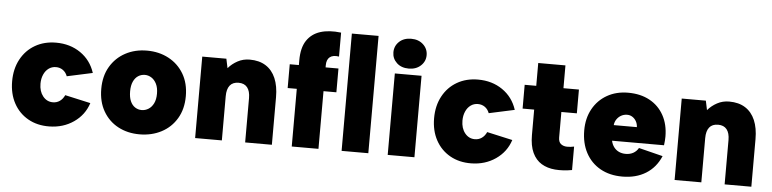

<svg xmlns="http://www.w3.org/2000/svg" viewBox="-45 -945 4722 1174"><g transform="rotate(5 2316.5 -358.0)"><path d="M280 7Q206 8 149.5 -24Q93 -56 61.5 -114Q30 -172 30 -249Q30 -325 61.5 -383.5Q93 -442 149 -474.5Q205 -507 278 -507Q364 -507 428 -463Q492 -419 517 -342L360 -308Q351 -332 332.5 -345Q314 -358 290 -358Q265 -358 245.5 -344Q226 -330 215 -305Q204 -280 204 -249Q204 -202 228 -172Q252 -142 289 -142Q313 -142 331.5 -155Q350 -168 361 -192L518 -157Q494 -83 429.5 -38.5Q365 6 280 7Z M834 7Q760 7 702 -24Q644 -55 610.5 -113Q577 -171 577 -250Q577 -329 611 -386.5Q645 -444 703.5 -475.5Q762 -507 836 -507Q910 -507 969 -475.5Q1028 -444 1062 -386.5Q1096 -329 1096 -250Q1096 -171 1061.5 -113Q1027 -55 967.5 -24Q908 7 834 7ZM834 -142Q856 -142 875.5 -154Q895 -166 907 -190Q919 -214 919 -250Q919 -286 907 -310Q895 -334 876 -346Q857 -358 836 -358Q813 -358 794.5 -346Q776 -334 765 -310Q754 -286 754 -250Q754 -214 764.5 -190Q775 -166 793.5 -154Q812 -142 834 -142Z M1175 -500H1323L1335 -443Q1359 -471 1392.5 -489Q1426 -507 1466 -507Q1525 -507 1565 -481.5Q1605 -456 1625.5 -408Q1646 -360 1646 -292V0H1482V-272Q1482 -315 1464 -337.5Q1446 -360 1411 -360Q1375 -360 1357 -337.5Q1339 -315 1339 -271V0H1175Z M1768 -529Q1768 -606 1797.5 -650.5Q1827 -695 1880.5 -712Q1934 -729 2008 -720V-573Q1971 -579 1951.5 -563.5Q1932 -548 1932 -513V-500H2011V-354H1932V0H1768V-354H1712V-500H1768Z M2074 -720H2238V0H2074Z M2357 -500H2521V0H2357ZM2439 -537Q2393 -537 2365 -563.5Q2337 -590 2337 -628Q2337 -667 2365 -693.5Q2393 -720 2439 -720Q2484 -720 2512.5 -693.5Q2541 -667 2541 -628Q2541 -590 2512.5 -563.5Q2484 -537 2439 -537Z M2870 7Q2796 8 2739.5 -24Q2683 -56 2651.5 -114Q2620 -172 2620 -249Q2620 -325 2651.5 -383.5Q2683 -442 2739 -474.5Q2795 -507 2868 -507Q2954 -507 3018 -463Q3082 -419 3107 -342L2950 -308Q2941 -332 2922.5 -345Q2904 -358 2880 -358Q2855 -358 2835.5 -344Q2816 -330 2805 -305Q2794 -280 2794 -249Q2794 -202 2818 -172Q2842 -142 2879 -142Q2903 -142 2921.5 -155Q2940 -168 2951 -192L3108 -157Q3084 -83 3019.5 -38.5Q2955 6 2870 7Z M3225 -500V-640H3392V-500H3487V-354H3392V-198Q3392 -170 3407 -158Q3422 -146 3444 -145.5Q3466 -145 3488 -150V-6Q3432 4 3384 0Q3336 -4 3300.5 -25.5Q3265 -47 3245 -89.5Q3225 -132 3225 -198V-354H3154V-500Z M3797 7Q3719 7 3661.5 -25.5Q3604 -58 3572.5 -117Q3541 -176 3541 -255Q3541 -329 3572.5 -386Q3604 -443 3660 -475Q3716 -507 3789 -507Q3865 -507 3921 -476.5Q3977 -446 4008 -390Q4039 -334 4039 -259Q4039 -248 4038 -235Q4037 -222 4035 -206H3716Q3721 -183 3733.5 -166.5Q3746 -150 3764.5 -141.5Q3783 -133 3806 -133Q3832 -133 3852 -144Q3872 -155 3884 -176L4032 -139Q4002 -68 3941.5 -30.5Q3881 7 3797 7ZM3860 -302Q3859 -323 3849.5 -339Q3840 -355 3825 -364Q3810 -373 3791 -372Q3772 -371 3756.5 -362Q3741 -353 3730.5 -337.5Q3720 -322 3718 -302Z M4118 -500H4266L4278 -443Q4302 -471 4335.5 -489Q4369 -507 4409 -507Q4468 -507 4508 -481.5Q4548 -456 4568.5 -408Q4589 -360 4589 -292V0H4425V-272Q4425 -315 4407 -337.5Q4389 -360 4354 -360Q4318 -360 4300 -337.5Q4282 -315 4282 -271V0H4118Z"/></g></svg>

Font: Albert Sans Black
Style: Regular
Weight: 900
Designer: Andreas Rasmussen
Foundry: a.Foundry
Version: Version 1.025